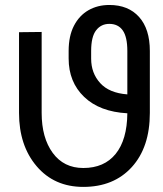

<svg xmlns="http://www.w3.org/2000/svg" viewBox="-20 -741 657 772"><path d="M492 -361.5V-536Q492 -592.5 473.5 -618.8Q455 -645 419.5 -645Q386.5 -645 366.5 -619.2Q346.5 -593.5 346.5 -536V-505Q346.5 -447 382.8 -407Q419 -367 492 -361.5ZM315 10.5Q198 10.5 127.2 -72.8Q56.5 -156 56.5 -287V-611.5L147.5 -612.5V-287Q147.5 -187 192 -126.2Q236.5 -65.5 315 -65.5Q399 -65.5 445 -122.2Q491 -179 492 -285.5Q381 -291.5 318.5 -351.2Q256 -411 256 -506V-536Q256 -596 277.2 -637.2Q298.5 -678.5 335.5 -699.8Q372.5 -721 419.5 -721Q496 -721 539.2 -672.8Q582.5 -624.5 582.5 -536V-287Q582.5 -149 510 -69.2Q437.5 10.5 315 10.5Z"/></svg>

Font: Roberto Sans
Style: Regular
Weight: 400
Designer: Google (font) & Cristiano Sobral (main changes)
Version: Version 1.500; ttfautohint (v1.8.4.7-5d5b-dirty)